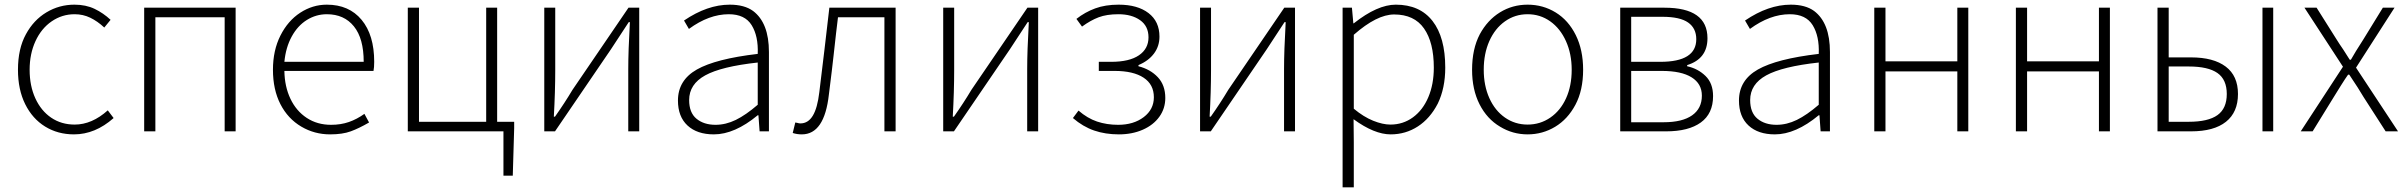

<svg xmlns="http://www.w3.org/2000/svg" viewBox="-20 -563 10314 823"><path d="M57 -264Q57 -354 91 -416Q124 -477 179 -510Q234 -543 299 -543Q348 -543 385.5 -525Q423 -507 454 -478L427 -445Q398 -472 367 -487Q336 -502 300 -502Q246 -502 201.5 -471.5Q157 -441 132 -386.5Q107 -332 107 -264Q107 -195 131.5 -141.5Q156 -88 199.5 -58.5Q243 -29 300 -29Q374 -29 442 -90L467 -57Q388 13 297 13Q228 13 173.5 -20.5Q119 -54 88 -116.5Q57 -179 57 -264Z M598 -530H990V0H943V-489H646V0H598Z M1272 -20Q1214 -54 1182 -116.5Q1150 -179 1150 -264Q1150 -347 1182 -410.5Q1214 -474 1267 -508.5Q1320 -543 1381 -543Q1476 -543 1530 -478Q1584 -413 1584 -298Q1584 -274 1581 -259H1199Q1200 -192 1225 -139.5Q1250 -87 1295 -57.5Q1340 -28 1399 -28Q1441 -28 1475.5 -40Q1510 -52 1542 -75L1562 -38Q1519 -13 1483.5 0Q1448 13 1395 13Q1328 13 1272 -20ZM1381 -502Q1335 -502 1295.5 -477.5Q1256 -453 1230.5 -406.5Q1205 -360 1199 -298H1539Q1539 -398 1497 -450Q1455 -502 1381 -502Z M2138 0H1728V-530H1776V-41H2064V-530H2111V-41H2184V-14L2178 190H2138Z M2313 -530H2360V-263Q2360 -170 2354 -63H2359Q2400 -121 2434 -178L2674 -530H2720V0H2673V-267Q2673 -344 2680 -468H2675L2637 -410L2599 -352L2359 0H2313Z M2886 -132Q2886 -219 2967 -265Q3048 -311 3228 -332Q3231 -408 3202 -455Q3173 -502 3104 -502Q3019 -502 2933 -439L2912 -475Q3012 -543 3108 -543Q3171 -543 3208 -516Q3276 -465 3276 -340V0H3236L3231 -69H3228Q3129 13 3040 13Q2968 13 2927 -25Q2886 -63 2886 -132ZM3228 -114V-295Q3072 -278 3003 -240Q2934 -202 2934 -134Q2934 -80 2965.5 -54Q2997 -28 3047 -28Q3091 -28 3134 -49Q3177 -70 3228 -114Z M3378 7 3389 -38 3399 -36Q3405 -34 3411 -34Q3444 -34 3464 -67Q3484 -100 3492 -168L3514 -350L3535 -530H3819V0H3771V-489H3572Q3565 -434 3553 -324Q3548 -277 3533 -158Q3514 13 3417 13Q3396 13 3378 7Z M4023 -530H4070V-263Q4070 -170 4064 -63H4069Q4110 -121 4144 -178L4384 -530H4430V0H4383V-267Q4383 -344 4390 -468H4385L4347 -410L4309 -352L4069 0H4023Z M4579 -57 4603 -89Q4641 -56 4682.5 -42Q4724 -28 4773 -28Q4839 -28 4882.5 -61Q4926 -94 4926 -146Q4926 -201 4882 -230Q4838 -259 4758 -259H4690V-298H4743Q4821 -298 4862 -326Q4903 -354 4903 -403Q4903 -451 4867 -476.5Q4831 -502 4774 -502Q4724 -502 4689.5 -489Q4655 -476 4618 -449L4594 -482Q4631 -511 4674.5 -527Q4718 -543 4775 -543Q4856 -543 4903 -507Q4950 -471 4950 -406Q4950 -365 4926.5 -333.5Q4903 -302 4860 -284V-279Q4911 -266 4943 -232Q4975 -198 4975 -143Q4975 -98 4949.5 -62.5Q4924 -27 4878.5 -7Q4833 13 4776 13Q4718 13 4670 -3.5Q4622 -20 4579 -57Z M5124 -530H5171V-263Q5171 -170 5165 -63H5170Q5211 -121 5245 -178L5485 -530H5531V0H5484V-267Q5484 -344 5491 -468H5486L5448 -410L5410 -352L5170 0H5124Z M5735 -530H5775L5781 -463H5783Q5884 -543 5963 -543Q6066 -543 6120.5 -473Q6175 -403 6175 -273Q6175 -185 6143 -119Q6110 -55 6057.5 -21Q6005 13 5941 13Q5871 13 5782 -52L5783 46V240H5735ZM6126 -273Q6126 -381 6084 -441Q6042 -501 5956 -501Q5882 -501 5783 -414V-97Q5825 -62 5866 -45.5Q5907 -29 5940 -29Q5994 -29 6036.5 -60Q6079 -91 6102.5 -146.5Q6126 -202 6126 -273Z M6410 -20Q6354 -53 6322 -116Q6290 -179 6290 -264Q6290 -353 6323 -416Q6356 -477 6409.5 -510Q6463 -543 6528 -543Q6594 -543 6648.5 -509.5Q6703 -476 6734.5 -412.5Q6766 -349 6766 -264Q6766 -176 6733 -114Q6700 -52 6646 -19.5Q6592 13 6528 13Q6464 13 6410 -20ZM6717 -264Q6717 -332 6692.5 -386.5Q6668 -441 6625 -471.5Q6582 -502 6528 -502Q6474 -502 6431 -471.5Q6388 -441 6364 -387Q6340 -333 6340 -264Q6340 -196 6364 -142.5Q6388 -89 6431 -59Q6474 -29 6528 -29Q6582 -29 6625.5 -59Q6669 -89 6693 -142Q6717 -195 6717 -264Z M6925 -530H7115Q7299 -530 7299 -399Q7299 -311 7212 -284V-279Q7258 -269 7290.5 -237.5Q7323 -206 7323 -151Q7323 -76 7270.5 -38Q7218 0 7122 0H6925ZM7251 -395Q7251 -442 7216 -466.5Q7181 -491 7106 -491H6972V-298H7097Q7251 -298 7251 -395ZM7275 -153Q7275 -204 7231 -231.5Q7187 -259 7103 -259H6972V-39H7111Q7191 -39 7233 -68.5Q7275 -98 7275 -153Z M7434 -132Q7434 -219 7515 -265Q7596 -311 7776 -332Q7779 -408 7750 -455Q7721 -502 7652 -502Q7567 -502 7481 -439L7460 -475Q7560 -543 7656 -543Q7719 -543 7756 -516Q7824 -465 7824 -340V0H7784L7779 -69H7776Q7677 13 7588 13Q7516 13 7475 -25Q7434 -63 7434 -132ZM7776 -114V-295Q7620 -278 7551 -240Q7482 -202 7482 -134Q7482 -80 7513.5 -54Q7545 -28 7595 -28Q7639 -28 7682 -49Q7725 -70 7776 -114Z M8014 -530H8062V-300H8370V-530H8417V0H8370V-257H8062V0H8014Z M8621 -530H8669V-300H8977V-530H9024V0H8977V-257H8669V0H8621Z M9228 -530H9276V-317H9372Q9468 -317 9520.5 -277.5Q9573 -238 9573 -160Q9573 -82 9521.5 -41Q9470 0 9372 0H9228ZM9525 -160Q9525 -222 9485 -250Q9445 -278 9362 -278H9276V-41H9362Q9445 -41 9485 -69.5Q9525 -98 9525 -160ZM9678 -530H9724V0H9678Z M10023 -277 9858 -530H9910L9995 -395Q10008 -374 10024 -351L10052 -307H10057Q10073 -336 10111 -395L10194 -530H10244L10079 -273L10259 0H10206L10112 -146Q10091 -182 10050 -243H10045Q10034 -228 10014 -196L9983 -146L9893 0H9842Z"/></svg>

Font: Merged Yaku Han JP ExtraLight
Style: Regular
Weight: 250
Designer: Ryoko NISHIZUKA 西塚涼子 (kana, bopomofo & ideographs); Paul D. Hunt (Latin, Greek & Cyrillic); Sandoll Communications 산돌커뮤니
Foundry: Adobe
Version: Version 2.004